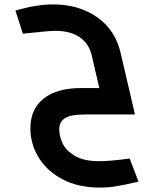

<svg xmlns="http://www.w3.org/2000/svg" viewBox="-20 -520 649 872"><path d="M609 305Q545 320 507 326Q469 332 435 332Q335 332 263.5 294Q192 256 155 194.5Q118 133 118 63Q118 -25 178.5 -72.5Q239 -120 347 -120H431L397 -267Q385 -321 342.5 -350.5Q300 -380 230 -380Q207 -380 112 -370L84 -367L50 -472Q146 -500 221 -500Q338 -500 421 -442Q504 -384 528 -279L593 0H365Q302 0 275.5 16.5Q249 33 249 68Q249 97 263.5 129.5Q278 162 318.5 187Q359 212 430 212Q481 212 569 200Z"/></svg>

Font: Cairo
Style: Bold Italic
Weight: 700
Italic angle: -13°
Designer: Mohamed Gaber, Accademia di Belle Arti di Urbino and others
Foundry: Kief Type Foundry, Accademia di Belle Arti di Urbino and others
Version: Version 3.011